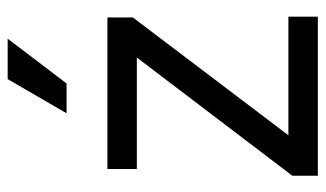

<svg xmlns="http://www.w3.org/2000/svg" viewBox="-190 -640 830 489"><g transform="rotate(-90 224.5 -395.0)"><path d="M257 -640 371 -790H268L181 -640ZM427 0V-75H125L425 -471V-536H39V-461H323L22 -65V0Z"/></g></svg>

Font: Plus Jakarta Sans
Style: Regular
Weight: 400
Designer: Gumpita Rahayu
Foundry: Tokotype
Version: Version 2.071;gftools[0.9.30]